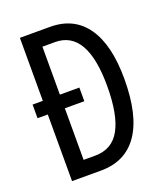

<svg xmlns="http://www.w3.org/2000/svg" viewBox="-132 -806 780 899"><g transform="rotate(-20 258.0 -357.0)"><path d="M222 -714Q341 -714 403.5 -625Q466 -536 466 -366Q466 -185 402.5 -92.5Q339 0 216 0H72V-332H21V-400H72V-714ZM220 -639H157V-400H254V-332H157V-75H214Q300 -75 339.5 -147.5Q379 -220 379 -362Q379 -639 220 -639Z"/></g></svg>

Font: Noto Sans Gurmukhi ExtraCondensed
Style: Regular
Weight: 400
Width: 2
Designer: Jelle Bosma - Monotype Design Team
Foundry: Monotype Imaging Inc.
Version: Version 2.004; ttfautohint (v1.8.4.7-5d5b)